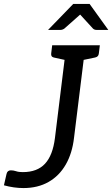

<svg xmlns="http://www.w3.org/2000/svg" viewBox="-49 -947 570 975"><path d="M70 8Q22 8 -29 -6L-16 -63Q-12 -82 6 -82Q12 -82 19 -81Q26 -80 31 -78Q40 -75 48.5 -74Q57 -73 67 -73Q140 -73 179.5 -115.5Q219 -158 230 -246L288 -717H385L327 -248Q318 -169 285 -111.5Q252 -54 197.5 -23Q143 8 70 8ZM318 -717 297 -639 224 -655Q216 -657 213 -662Q210 -667 211 -676L216 -717ZM458 -717 453 -676Q452 -667 447.5 -662Q443 -657 434 -655L357 -639L356 -717ZM195 -795 323 -927H406L501 -795H442Q430 -795 423 -802L358 -873L278 -802Q274 -799 268.5 -797Q263 -795 257 -795Z"/></svg>

Font: Aleo
Style: Italic
Weight: 400
Italic angle: -7°
Designer: Alessio Laiso
Foundry: Alessio Laiso
Version: Version 2.001;gftools[0.9.29]